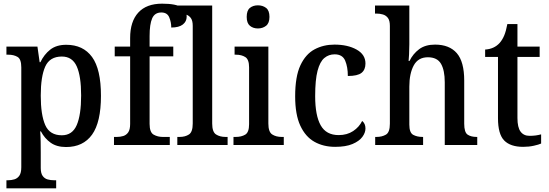

<svg xmlns="http://www.w3.org/2000/svg" viewBox="-20 -790 2989 1046"><path d="M15 236V192H24Q42 192 58.5 187Q75 182 85.5 167Q96 152 96 121V-423Q96 -468 75.5 -480Q55 -492 26 -492H15V-536H184L196 -451H200Q220 -493 253.5 -519.5Q287 -546 341 -546Q433 -546 481.5 -479.5Q530 -413 530 -268Q530 -124 481.5 -56.5Q433 11 340 11Q289 11 256 -12.5Q223 -36 203 -74H199Q201 -48 201.5 -17.5Q202 13 202 39V125Q202 154 212.5 168.5Q223 183 239.5 187.5Q256 192 274 192H286V236ZM317 -53Q374 -53 398 -108.5Q422 -164 422 -270Q422 -375 398 -428.5Q374 -482 317 -482Q251 -482 226.5 -427.5Q202 -373 202 -269Q202 -164 226.5 -108.5Q251 -53 317 -53Z M601 0V-44H616Q635 -44 651.5 -49Q668 -54 678.5 -69Q689 -84 689 -115V-483H605V-536H689V-583Q689 -673 733.5 -721.5Q778 -770 863 -770Q940 -770 968.5 -749.5Q997 -729 997 -699Q997 -673 976 -656.5Q955 -640 913 -640Q913 -669 902 -695.5Q891 -722 859 -722Q823 -722 809 -690Q795 -658 795 -594V-536H924V-483H795V-115Q795 -69 817 -56.5Q839 -44 867 -44H905V0Z M946 0V-44H958Q989 -44 1009.5 -57.5Q1030 -71 1030 -117V-649Q1030 -678 1019.5 -692Q1009 -706 992.5 -711Q976 -716 958 -716H946V-760H1136V-117Q1136 -71 1157 -57.5Q1178 -44 1209 -44H1220V0Z M1385 -635Q1359 -635 1341.5 -649.5Q1324 -664 1324 -698Q1324 -733 1341.5 -747Q1359 -761 1385 -761Q1411 -761 1429.5 -747Q1448 -733 1448 -698Q1448 -664 1429.5 -649.5Q1411 -635 1385 -635ZM1252 0V-44H1264Q1295 -44 1316 -56.5Q1337 -69 1337 -113V-423Q1337 -466 1316.5 -479Q1296 -492 1266 -492H1258V-536H1442V-117Q1442 -71 1463 -57.5Q1484 -44 1515 -44H1526V0Z M1806 10Q1742 10 1693 -17.5Q1644 -45 1616 -105.5Q1588 -166 1588 -265Q1588 -373 1616.5 -434Q1645 -495 1693.5 -521Q1742 -547 1802 -547Q1874 -547 1922.5 -520Q1971 -493 1971 -444Q1971 -410 1949.5 -393Q1928 -376 1875 -376Q1875 -425 1860.5 -459.5Q1846 -494 1803 -494Q1771 -494 1747 -474Q1723 -454 1710 -404.5Q1697 -355 1697 -266Q1697 -161 1727 -107.5Q1757 -54 1825 -54Q1871 -54 1904 -76Q1937 -98 1953 -131Q1971 -117 1971 -90Q1971 -67 1954 -44Q1937 -21 1900.5 -5.5Q1864 10 1806 10Z M2024 0V-44H2031Q2061 -44 2082.5 -56.5Q2104 -69 2104 -116V-649Q2104 -678 2093.5 -692Q2083 -706 2066.5 -711Q2050 -716 2032 -716H2023V-760H2210V-549Q2210 -521 2208.5 -492.5Q2207 -464 2206 -458H2211Q2230 -497 2263.5 -522Q2297 -547 2350 -547Q2428 -547 2468.5 -500.5Q2509 -454 2509 -351V-116Q2509 -69 2527.5 -56.5Q2546 -44 2577 -44H2580V0H2403V-342Q2403 -407 2382.5 -442.5Q2362 -478 2311 -478Q2258 -478 2234 -433.5Q2210 -389 2210 -318V-111Q2210 -67 2231 -55.5Q2252 -44 2282 -44H2285V0Z M2830 10Q2761 10 2727 -24.5Q2693 -59 2693 -146V-480H2623V-520Q2672 -523 2702 -556Q2717 -573 2727 -597Q2737 -621 2744 -659H2799V-536H2920V-480H2799V-147Q2799 -96 2816 -73Q2833 -50 2865 -50Q2883 -50 2898 -52Q2913 -54 2928 -58V-8Q2915 -2 2888 4Q2861 10 2830 10Z"/></svg>

Font: Noto Serif Georgian SemiCondensed Medium
Style: Regular
Weight: 500
Width: 4
Designer: Monotype Design Team, Akaki Razmadze
Foundry: Google LLC
Version: Version 2.003; ttfautohint (v1.8.4.7-5d5b)